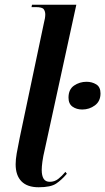

<svg xmlns="http://www.w3.org/2000/svg" viewBox="-20 -780 444 810"><path d="M143 10Q95 10 70.5 -15Q46 -40 46 -87Q46 -107 50.5 -133Q55 -159 63 -198L165 -682Q168 -693 169.5 -702.5Q171 -712 171 -719Q171 -732 164.5 -741Q158 -750 131 -750H113L115 -760H302L169 -150Q162 -121 159 -99Q156 -77 156 -63Q156 -39 164 -26Q172 -13 190 -13Q210 -13 225.5 -25Q241 -37 256 -55L262 -47Q240 -21 217 -5.5Q194 10 143 10ZM327 -318Q303 -318 286 -330Q269 -342 269 -368Q269 -403 292.5 -419Q316 -435 345 -435Q368 -435 386 -424Q404 -413 404 -386Q404 -353 380.5 -335.5Q357 -318 327 -318Z"/></svg>

Font: Noto Serif Display ExtraCondensed SemiBold
Style: Italic
Weight: 600
Width: 2
Italic angle: -12°
Designer: Monotype Design Team
Foundry: Monotype Imaging Inc.
Version: Version 2.009